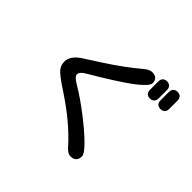

<svg xmlns="http://www.w3.org/2000/svg" viewBox="-190 -1049 1381 1381"><g transform="rotate(45 500.0 -358.5)"><path d="M819.3 -783.2Q831.1 -771.5 831.1 -749V-666Q831.1 -643.6 819.3 -631.8Q807.6 -620.1 787.1 -620.1Q766.6 -620.1 754.9 -631.8Q743.2 -643.6 743.2 -666V-749Q743.2 -771.5 754.9 -783.2Q766.6 -794.9 787.1 -794.9Q807.6 -794.9 819.3 -783.2ZM894.5 -794.9Q926.8 -794.9 935.5 -768.6Q938.5 -759.8 938.5 -749V-666Q938.5 -643.6 926.8 -631.8Q915 -620.1 894.5 -620.1Q874 -620.1 862.3 -631.8Q850.6 -643.6 850.6 -666V-749Q850.6 -771.5 862.3 -783.2Q874 -794.9 894.5 -794.9ZM723.6 -712.9Q723.6 -693.4 693.4 -664.1Q669.9 -639.6 627 -607.4Q530.3 -537.1 339.8 -424.8Q293 -398.4 293 -372.1Q293 -360.4 306.2 -347.2Q319.3 -334 342.8 -320.3Q426.8 -270.5 518.6 -200.2Q617.2 -125 679.7 -62.5Q710 -32.2 723.1 -12.7Q736.3 6.8 736.3 19.5Q736.3 47.9 721.2 63Q706.1 78.1 676.8 78.1Q649.4 78.1 617.2 42Q501 -89.8 308.6 -215.8Q207 -282.2 185.5 -310.1Q164.1 -337.9 164.1 -372.1Q164.1 -430.7 233.4 -477.5L368.2 -564.5Q501 -650.4 602.5 -736.3Q637.7 -766.6 665 -766.6Q694.3 -766.6 709 -752Q723.6 -737.3 723.6 -712.9Z"/></g></svg>

Font: FakePearl
Style: SemiBold
Weight: 400
Version: Version 1.2